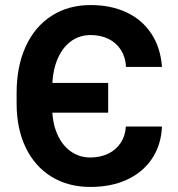

<svg xmlns="http://www.w3.org/2000/svg" viewBox="-20 -737 710 767"><path d="M46.4 -323V-366.3Q46.4 -472.1 82.8 -551.5Q119.2 -630.9 186.2 -673.8Q253.2 -716.8 342 -716.8Q423.6 -716.8 486.1 -687.3Q548.5 -657.8 585.1 -601.8Q621.6 -545.8 627.1 -469.7H483.4Q481.6 -508.4 463 -537.5Q444.5 -566.6 413.1 -581.8Q381.8 -597 342 -597Q296.4 -597 261.6 -570.7Q226.7 -544.3 207.6 -495.7Q188.6 -447 188.6 -383.3V-307.5Q188.6 -248.7 207.8 -203.5Q227 -158.2 261.5 -133.1Q296.1 -107.9 340.9 -107.9Q380.9 -107.9 412.3 -123.1Q443.8 -138.4 462.2 -166.4Q480.6 -194.4 482.8 -231.6H627.1Q623.8 -158 587.5 -103.5Q551.1 -49.1 488.1 -19.7Q425 9.8 340.9 9.8Q251.9 9.8 185.2 -31.5Q118.5 -72.7 82.4 -148.1Q46.4 -223.6 46.4 -323ZM118.8 -405.8H412.1V-287H118.8Z"/></svg>

Font: WEMIX Pretendard Variable
Style: Regular
Weight: 400
Designer: Base glyphs from Inter by Rasmus Andersson; Hangeul glyphs from Noto Sans CJK(Source Han Sans) by Jang Soo-young and Kan
Foundry: Kil Hyung-jin
Version: Version 1.000;Glyphs 3.2 (3208)